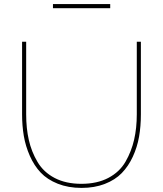

<svg xmlns="http://www.w3.org/2000/svg" viewBox="-20 -914 796 939"><path d="M239 -874V-894H519V-874ZM379 5Q314 5 262.5 -15.5Q211 -36 179 -70Q147 -104 126 -151.5Q105 -199 96.5 -249Q88 -299 88 -355V-710H108V-355Q108 -286 121 -229Q134 -172 163.5 -122Q193 -72 247.5 -43.5Q302 -15 378 -15Q455 -15 510 -44Q565 -73 594 -123.5Q623 -174 636 -231Q649 -288 649 -355V-710H669V-355Q669 -296 660 -245Q651 -194 629.5 -147.5Q608 -101 575.5 -67.5Q543 -34 492.5 -14.5Q442 5 379 5Z"/></svg>

Font: Raleway-v4020 Thin
Style: Regular
Weight: 250
Designer: Matt McInerney, Pablo Impallari, Rodrigo Fuenzalida
Foundry: Matt McInerney, Pablo Impallari, Rodrigo Fuenzalida
Version: Version 4.020;PS 004.020;hotconv 1.0.88;makeotf.lib2.5.64775